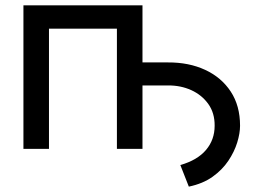

<svg xmlns="http://www.w3.org/2000/svg" viewBox="-20 -549 946 708"><path d="M460.4 -233.9V-318.8H599.1Q676.3 -319.3 736.3 -291.5Q796.4 -263.7 830.8 -211.4Q865.2 -159.2 865.2 -85.4Q865.2 -57.6 854.7 -23.4Q844.2 10.7 822 43.9Q799.8 77.1 763.9 102.8Q728 128.4 676.3 139.2L645 59.6Q708 41.5 739.7 3.9Q771.5 -33.7 771.5 -85.4Q772 -131.8 748.3 -165.3Q724.6 -198.7 685.3 -216.6Q646 -234.4 599.1 -233.9ZM505.4 -529.3V0H411.1V-443.4H160.6V0H66.4V-529.3Z"/></svg>

Font: Inter Cardless Tabular
Style: Regular
Weight: 400
Designer: Rasmus Andersson
Foundry: rsms
Version: Version 4.000;git-4fc901f